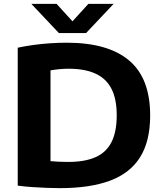

<svg xmlns="http://www.w3.org/2000/svg" viewBox="-20 -969 845 996"><path d="M290.5 7Q258 7 221.5 5.5Q185 4 147 1.5Q109 -1 72 -6V-721.5Q108.5 -729.5 151.8 -735.5Q195 -741.5 239.8 -744.5Q284.5 -747.5 326.5 -747.5Q540 -747.5 649.5 -655.5Q759 -563.5 759 -370Q759 -237.5 707.2 -154.2Q655.5 -71 551.5 -32Q447.5 7 290.5 7ZM334.5 -129Q419.5 -129 475.2 -153.5Q531 -178 558.2 -231.5Q585.5 -285 585.5 -371Q585.5 -456 557.8 -509.2Q530 -562.5 474.5 -587.5Q419 -612.5 335.5 -612.5Q314 -612.5 289 -610.2Q264 -608 242 -604V-133Q263.5 -131 286 -130Q308.5 -129 334.5 -129ZM285.5 -797.5 142.5 -949H273.5L370 -843H342L438.5 -949H569.5L426.5 -797.5Z"/></svg>

Font: Encode Sans SC SemiExpanded
Style: Bold
Weight: 700
Width: 6
Designer: Multiple Designers
Foundry: Impallari Type
Version: Version 3.002